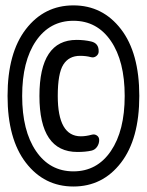

<svg xmlns="http://www.w3.org/2000/svg" viewBox="-20 -718 540 706"><path d="M264.6 -159.2Q125 -159.2 125 -365.2Q125 -571.3 261.7 -571.3Q290 -571.3 315.4 -565.4Q343.8 -558.6 342.8 -528.3Q342.8 -518.6 334 -511.7Q325.2 -504.9 314.5 -507.8Q296.9 -512.7 274.4 -512.7Q233.4 -512.7 212.9 -480.5Q192.4 -448.2 192.4 -365.2Q192.4 -216.8 277.3 -216.8Q295.9 -216.8 317.4 -222.7Q328.1 -225.6 336.4 -219.7Q344.7 -213.9 344.7 -203.1Q344.7 -189.5 336.9 -178.2Q329.1 -167 316.4 -164.1Q294.9 -159.2 264.6 -159.2ZM387.7 -567.4Q336.9 -641.6 250 -641.6Q163.1 -641.6 112.3 -567.4Q61.5 -493.2 61.5 -365.2Q61.5 -237.3 112.3 -162.6Q163.1 -87.9 250 -87.9Q336.9 -87.9 387.7 -162.6Q438.5 -237.3 438.5 -365.2Q438.5 -493.2 387.7 -567.4ZM424.8 -119.6Q357.4 -32.2 250 -32.2Q142.6 -32.2 75.2 -119.6Q7.8 -207 7.8 -365.2Q7.8 -523.4 75.2 -610.8Q142.6 -698.2 250 -698.2Q357.4 -698.2 424.8 -610.8Q492.2 -523.4 492.2 -365.2Q492.2 -207 424.8 -119.6Z"/></svg>

Font: Rounded-X Mgen+ 1mn medium
Style: Regular
Weight: 500
Designer: [Source Han Sans]
Ryoko NISHIZUKA  (kana & ideographs); Paul D. Hunt (Latin, Greek & Cyrillic); Wenlong ZHANG  (bopomofo
Version: Version 1.059.20150602